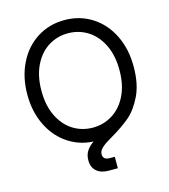

<svg xmlns="http://www.w3.org/2000/svg" viewBox="-134 -844 1017 1154"><g transform="rotate(-15 374.5 -267.5)"><path d="M43.9 -363.3Q43.9 -471.7 86.2 -557.4Q128.4 -643.1 203.9 -691.2Q279.3 -739.3 374.5 -739.3Q469.7 -739.3 545.2 -691.2Q620.6 -643.1 662.8 -557.4Q705.1 -471.7 705.1 -363.3Q705.1 -255.4 662.6 -169.9Q620.1 -84.5 544.9 -36.4Q469.7 11.7 374.5 11.7Q279.3 11.7 204.1 -36.4Q128.9 -84.5 86.4 -169.9Q43.9 -255.4 43.9 -363.3ZM617.2 -363.3Q617.2 -455.1 584.7 -521.5Q552.2 -587.9 496.8 -622.6Q441.4 -657.2 374.5 -657.2Q307.1 -657.2 252 -622.6Q196.8 -587.9 164.3 -521.5Q131.8 -455.1 131.8 -363.3Q131.8 -272 164.3 -205.6Q196.8 -139.2 252 -104.7Q307.1 -70.3 374.5 -70.3Q441.4 -70.3 496.8 -105Q552.2 -139.6 584.7 -205.8Q617.2 -272 617.2 -363.3ZM397.5 204.1Q351.1 204.1 323.5 180.4Q295.9 156.7 295.9 112.3Q295.9 76.7 313.7 51.5Q331.5 26.4 358.9 9.3Q386.2 -7.8 434.6 -31.2Q507.8 -67.9 554.4 -101.8Q601.1 -135.7 635 -199.5Q668.9 -263.2 668.9 -363.3H705.1Q705.1 -253.9 669.4 -180.7Q633.8 -107.4 586.4 -67.6Q539.1 -27.8 470.7 12.2Q439 30.8 421.6 42.7Q404.3 54.7 393.3 68.4Q382.3 82 382.3 98.6Q382.3 115.2 392.6 124Q402.8 132.8 424.8 132.8H455.1V204.1Z"/></g></svg>

Font: Intratopia Thin
Style: Regular
Weight: 100
Designer: Rasmus Andersson
Foundry: rsms
Version: Version 3.000;Glyphs 3.2.3 (3260)